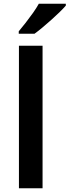

<svg xmlns="http://www.w3.org/2000/svg" viewBox="-20 -1004 371 1024"><path d="M207 0H81V-760H207ZM331 -974Q319 -960 298.5 -940Q278 -920 253.5 -898Q229 -876 205.5 -856.5Q182 -837 164 -824H80V-837Q96 -856 116 -881.5Q136 -907 155.5 -934.5Q175 -962 187 -984H331Z"/></svg>

Font: Noto Sans Hebrew SemiBold
Style: Regular
Weight: 600
Designer: Monotype Design Team
Foundry: Monotype Imaging Inc.
Version: Version 2.003